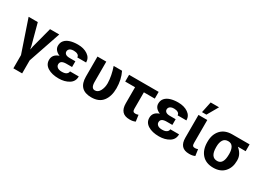

<svg xmlns="http://www.w3.org/2000/svg" viewBox="-29 -1625 3651 2690"><g transform="rotate(30 1797.0 -280.0)"><path d="M326 203.5H184V-10L8 -528.5H156.5L245.5 -197L256 -144.5H257.5L267.5 -197L354.5 -528.5H503.5L326 -7Z M802.5 10Q693 10 625 -32Q557 -74 557 -149.5Q557 -239.5 656.5 -272Q613.5 -289.5 589.8 -318Q566 -346.5 566 -384Q566 -436 596 -470.2Q626 -504.5 679.2 -521Q732.5 -537.5 802.5 -537.5Q898.5 -537.5 962.2 -494.2Q1026 -451 1026 -376.5H883.5Q883.5 -404.5 858.5 -419.2Q833.5 -434 795 -434Q764 -434 745.2 -425.5Q726.5 -417 717.5 -403Q708.5 -389 708.5 -373.5Q708.5 -347 729.5 -331.5Q750.5 -316 795.5 -316H887V-223.5H795.5Q747.5 -223.5 723.2 -208Q699 -192.5 699 -158.5Q699 -132 722.5 -112.8Q746 -93.5 794.5 -93.5Q844 -93.5 868.2 -111.8Q892.5 -130 892.5 -156H1034.5Q1034.5 -73.5 966.5 -31.8Q898.5 10 802.5 10Z M1330 10.5Q1122 10.5 1122 -204.5V-528.5H1264.5V-203.5Q1264.5 -99 1325.5 -99Q1375.5 -99 1404.2 -152Q1433 -205 1433 -276.5Q1430.5 -395 1384 -528.5H1519.5Q1575 -416.5 1575.5 -276.5Q1575.5 -146 1515.2 -67.8Q1455 10.5 1330 10.5Z M1951.5 10.5Q1870 10.5 1831.5 -32.5Q1793 -75.5 1793 -158.5V-419.5H1633.5V-528.5H2112V-419.5H1935.5V-156.5Q1935.5 -125.5 1946 -113Q1956.5 -100.5 1980 -100.5Q1994 -100.5 2003 -102.5Q2012 -104.5 2028 -109.5L2042.5 -7Q2020.5 2.5 2000 6.5Q1979.5 10.5 1951.5 10.5Z M2425 10Q2315.5 10 2247.5 -32Q2179.5 -74 2179.5 -149.5Q2179.5 -239.5 2279 -272Q2236 -289.5 2212.2 -318Q2188.5 -346.5 2188.5 -384Q2188.5 -436 2218.5 -470.2Q2248.5 -504.5 2301.8 -521Q2355 -537.5 2425 -537.5Q2521 -537.5 2584.8 -494.2Q2648.5 -451 2648.5 -376.5H2506Q2506 -404.5 2481 -419.2Q2456 -434 2417.5 -434Q2386.5 -434 2367.8 -425.5Q2349 -417 2340 -403Q2331 -389 2331 -373.5Q2331 -347 2352 -331.5Q2373 -316 2418 -316H2509.5V-223.5H2418Q2370 -223.5 2345.8 -208Q2321.5 -192.5 2321.5 -158.5Q2321.5 -132 2345 -112.8Q2368.5 -93.5 2417 -93.5Q2466.5 -93.5 2490.8 -111.8Q2515 -130 2515 -156H2657Q2657 -73.5 2589 -31.8Q2521 10 2425 10Z M2850.5 -586.5H2779.5L2817 -764.5H2952.5ZM2914.5 10.5Q2833 10.5 2794.8 -32.5Q2756.5 -75.5 2756.5 -158.5V-528H2899V-156.5Q2899 -125.5 2909.2 -113Q2919.5 -100.5 2943.5 -100.5Q2957.5 -100.5 2966.2 -102.5Q2975 -104.5 2991.5 -109.5L3006 -7Q2984 2.5 2963.2 6.5Q2942.5 10.5 2914.5 10.5Z M3303.5 10Q3183.5 10 3118.5 -63.5Q3053.5 -137 3053.5 -259V-269Q3053.5 -385 3118.5 -456.8Q3183.5 -528.5 3303 -528.5H3583V-418H3459L3458.5 -416.5Q3496.5 -386 3520.8 -343.5Q3545 -301 3545 -249V-239Q3545 -129 3481.5 -59.5Q3418 10 3303.5 10ZM3303.5 -99.5Q3381 -99.5 3398 -197.5Q3403 -228 3403 -269Q3403 -336.5 3379.2 -377.2Q3355.5 -418 3303 -418Q3247 -418 3221.8 -377Q3196.5 -336 3196.5 -269V-259Q3196.5 -258.5 3196.5 -257.5Q3196.5 -99.5 3303.5 -99.5Z"/></g></svg>

Font: Roberto Sans
Style: Bold
Weight: 700
Designer: Google (font) & Cristiano Sobral (main changes)
Version: Version 1.000;October 12, 2021;FontCreator 14.0.0.2814 64-bi